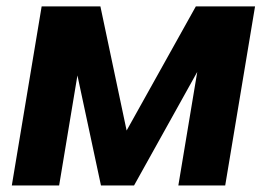

<svg xmlns="http://www.w3.org/2000/svg" viewBox="-20 -565 809 585"><path d="M365.8 -167.3 576.7 -545.5H757.1L666.2 0H523.4L581 -345.9L388.5 0H287.6L215.9 -335.2L160.2 0H16L106.9 -545.5H285.9Z"/></svg>

Font: Inter UI
Style: Bold Italic
Weight: 700
Italic angle: 9.39999°
Designer: Rasmus Andersson
Foundry: rsms
Version: 3.2;8d6f07862